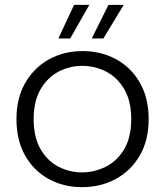

<svg xmlns="http://www.w3.org/2000/svg" viewBox="-20 -765 682 793"><path d="M319 8Q242 8 180.5 -26Q119 -60 83.5 -123Q48 -186 48 -273Q48 -360 84.5 -423Q121 -486 182.5 -520Q244 -554 321 -554Q398 -554 460 -520Q522 -486 558 -423Q594 -360 594 -273Q594 -186 557.5 -123Q521 -60 458.5 -26Q396 8 319 8ZM319 -53Q370 -53 417 -76.5Q464 -100 493 -149Q522 -198 522 -273Q522 -348 493 -397Q464 -446 418 -469.5Q372 -493 320 -493Q268 -493 222.5 -469.5Q177 -446 148 -397Q119 -348 119 -273Q119 -198 147.5 -149Q176 -100 221.5 -76.5Q267 -53 319 -53ZM349 -745 270 -606H221L286 -745ZM491 -745 407 -606H359L428 -745Z"/></svg>

Font: Poppins Light
Style: Regular
Weight: 300
Designer: Ninad Kale (Devanagari), Jonny Pinhorn (Latin)
Version: Version 5.002